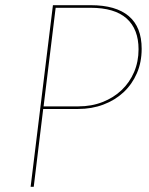

<svg xmlns="http://www.w3.org/2000/svg" viewBox="-20 -720 573 740"><path d="M146.5 -300 110 0H98L184 -700H330Q426.5 -700 476.2 -658Q526 -616 526 -532Q526 -480 507.5 -437.5Q489 -395 456 -364.2Q423 -333.5 378.2 -316.8Q333.5 -300 281 -300ZM194.5 -690 148 -310H282Q333 -310 375.5 -326.8Q418 -343.5 448.8 -372.8Q479.5 -402 496.8 -442.2Q514 -482.5 514 -530Q514 -607.5 468 -648.8Q422 -690 329 -690Z"/></svg>

Font: Lato Hairline
Style: Italic
Weight: 250
Italic angle: -7°
Designer: Lukasz Dziedzic
Foundry: Lukasz Dziedzic
Version: Version 1.104; Western+Polish opensource